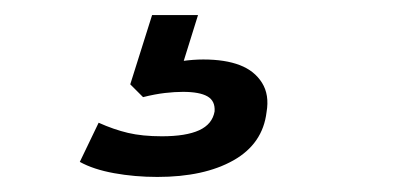

<svg xmlns="http://www.w3.org/2000/svg" viewBox="-20 -40 540 255"><path d="M189 195Q159 195 131.5 190Q104 185 86 175L111 123Q131 132 150 136.5Q169 141 195 141Q227 141 244.5 133Q262 125 265 108Q266 94 255.5 88Q245 82 223 82Q212 82 199 83.5Q186 85 170 89L153 72L182 -20H243L219 57L191 47Q208 43 222.5 41Q237 39 250 39Q279 39 298.5 46.5Q318 54 328 70Q338 86 334 109Q329 151 290 173Q251 195 189 195Z"/></svg>

Font: Nunito Sans 10pt SemiExpanded SemiBold
Style: Italic
Weight: 600
Width: 6
Italic angle: -9°
Designer: Vernon Adams
Foundry: Vernon Adams
Version: Version 3.101;gftools[0.9.27]